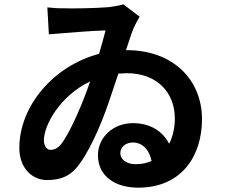

<svg xmlns="http://www.w3.org/2000/svg" viewBox="-20 -808 1040 884"><path d="M395 -433 389 -416C364 -343 306 -202 262 -145C244 -123 228 -118 212 -118C197 -118 182 -134 182 -162C182 -231 256 -367 395 -433ZM198 -774 205 -650C275 -656 412 -667 466 -668C459 -639 448 -601 436 -560C226 -505 69 -319 69 -127C69 -30 132 21 196 21C260 21 299 2 330 -33C385 -96 443 -226 481 -338L525 -469L564 -471C700 -471 785 -385 785 -262C785 -221 776 -180 759 -146C729 -203 673 -241 592 -241C500 -241 431 -175 431 -93C431 3 510 56 616 56C818 56 910 -92 910 -259C910 -446 771 -577 565 -577H560L586 -655C596 -684 611 -711 623 -731L548 -788C528 -782 502 -778 480 -775C419 -770 309 -768 270 -770C253 -769 226 -771 198 -774ZM678 -67C656 -57 632 -52 604 -52C562 -52 534 -74 534 -103C534 -133 561 -152 592 -152C630 -152 665 -126 678 -67Z"/></svg>

Font: Noto Sans JP
Style: Bold
Weight: 700
Designer: Ryoko NISHIZUKA 西塚涼子 (kana, bopomofo & ideographs); Paul D. Hunt (Latin, Greek & Cyrillic); Sandoll Communications 산돌커뮤니
Foundry: Adobe
Version: Version 2.004;hotconv 1.0.118;makeotfexe 2.5.65603